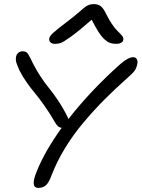

<svg xmlns="http://www.w3.org/2000/svg" viewBox="-20 -915 690 936"><path d="M249 -701.2Q232.9 -701.2 225.3 -709.2Q217.8 -717.3 220.2 -729Q222.7 -739.3 239 -754.6Q255.4 -770 315.9 -815.9Q337.9 -832.5 359.6 -851.1Q381.3 -869.6 390.1 -877.2Q398.9 -884.8 410.4 -889.9Q421.9 -895 436 -895Q458.5 -895 471.7 -884.5Q484.9 -874 499 -844.2Q511.2 -819.3 524.9 -799.1Q538.6 -778.8 548.6 -768.6Q558.6 -758.3 567.1 -749.8Q575.7 -741.2 579.1 -734.6Q582.5 -728 581.1 -720.2Q579.6 -711.9 570.1 -706.5Q560.5 -701.2 547.9 -701.2Q530.3 -701.2 517.6 -705.3Q504.9 -709.5 490.5 -722.2Q476.1 -734.9 461.2 -757.8Q446.3 -780.8 426.8 -818.8Q365.2 -764.6 327.1 -737.3Q289.1 -710 276.4 -705.6Q263.7 -701.2 249 -701.2ZM167 1Q125 1 160.2 -82Q198.7 -178.2 280.8 -292Q262.2 -293 248 -318.8Q223.1 -362.3 196 -400.6Q168.9 -439 150.1 -461.2Q131.3 -483.4 110.4 -512.9Q89.4 -542.5 74.2 -573.2Q61.5 -602.1 58.6 -613.5Q55.7 -625 58.1 -637.2Q60.1 -649.9 69.1 -657.5Q78.1 -665 90.8 -665Q104.5 -665 111.8 -657.7Q119.1 -650.4 128.9 -629.9Q149.9 -585 174.1 -547.6Q198.2 -510.3 217.5 -487.3Q236.8 -464.4 262.7 -425.8Q288.6 -387.2 311 -341.8Q313 -337.9 313 -334Q420.4 -472.2 566.9 -603Q605.5 -636.2 629.9 -636.2Q640.1 -636.2 646 -627.9Q651.9 -619.6 649.9 -606Q646 -585 637.5 -572Q628.9 -559.1 599.1 -533.2Q538.1 -479 487.5 -428Q437 -377 386.2 -316.7Q335.4 -256.3 295.4 -190.2Q255.4 -124 230 -57.1Q217.3 -22.9 202.9 -11Q188.5 1 167 1Z"/></svg>

Font: Shantell Sans Irregular Bouncy
Style: Italic
Weight: 300
Italic angle: -11.31°
Designer: Stephen Nixon, Anya Danilova, Shantell Martin
Foundry: Arrow Type
Version: Version 1.006;[9816181b4]